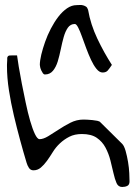

<svg xmlns="http://www.w3.org/2000/svg" viewBox="-20 -744 544 765"><path d="M306.6 -210Q277.3 -210 256.3 -199.2Q235.4 -188.5 218.8 -172.9Q202.1 -157.2 190.4 -138.2Q178.7 -119.1 167 -103Q155.3 -86.9 142.6 -76.2Q129.9 -65.4 113.3 -65.4Q101.6 -65.4 95.2 -75.2Q88.9 -85 85.9 -95.7Q73.2 -137.7 60.1 -186Q46.9 -234.4 35.2 -284.2Q23.4 -334 15.6 -384.3Q7.8 -434.6 7.8 -480.5V-486.3Q7.8 -491.2 8.3 -496.6Q8.8 -502 8.8 -505.9V-513.7Q10.7 -522.5 18.6 -522.9Q26.4 -523.4 33.2 -523.4Q34.2 -523.4 40.5 -523.4Q46.9 -523.4 47.9 -523.4Q49.8 -508.8 54.7 -478.5Q59.6 -448.2 66.9 -411.1Q74.2 -374 82.5 -334.5Q90.8 -294.9 100.1 -262.7Q109.4 -230.5 119.1 -210Q128.9 -189.5 137.7 -189.5Q152.3 -189.5 171.9 -201.2Q191.4 -212.9 213.4 -227.5Q235.4 -242.2 260.3 -254.9Q285.2 -267.6 312.5 -267.6Q318.4 -267.6 328.1 -267.1Q337.9 -266.6 348.1 -265.6Q358.4 -264.6 367.7 -262.7Q377 -260.7 379.9 -256.8L466.8 -170.9Q474.6 -163.1 480.5 -142.6Q486.3 -122.1 490.2 -98.6Q494.1 -75.2 495.1 -54.2Q496.1 -33.2 496.1 -21.5Q496.1 -7.8 487.3 -3.4Q478.5 1 466.8 1Q451.2 1 444.3 -14.6Q437.5 -30.3 432.1 -54.2Q426.8 -78.1 419.9 -105Q413.1 -131.8 400.4 -155.8Q387.7 -179.7 365.7 -194.8Q343.8 -210 306.6 -210ZM138.7 -485.4Q138.7 -502 144.5 -526.4Q150.4 -550.8 159.7 -577.1Q168.9 -603.5 182.6 -629.9Q196.3 -656.2 212.4 -677.2Q228.5 -698.2 247.1 -710.9Q265.6 -723.6 285.2 -723.6Q291 -723.6 297.9 -724.1Q304.7 -724.6 311.5 -722.7Q318.4 -720.7 323.2 -717.3Q328.1 -713.9 331.1 -704.1Q335.9 -675.8 345.2 -647Q354.5 -618.2 367.7 -590.3Q380.9 -562.5 395.5 -536.1Q410.2 -509.8 425.8 -485.4Q416 -470.7 409.2 -462.9Q402.3 -455.1 388.7 -455.1Q376 -455.1 364.3 -469.7Q352.5 -484.4 342.8 -505.4Q333 -526.4 323.7 -551.3Q314.5 -576.2 306.6 -598.1Q298.8 -620.1 291.5 -634.3Q284.2 -648.4 278.3 -648.4Q260.7 -648.4 250.5 -633.8Q240.2 -619.1 233.9 -596.7Q227.5 -574.2 222.2 -547.9Q216.8 -521.5 210 -499Q203.1 -476.6 190.9 -461.9Q178.7 -447.3 159.2 -447.3Q154.3 -447.3 150.9 -452.1Q147.5 -457 144.5 -463.4Q141.6 -469.7 140.1 -476.1Q138.7 -482.4 138.7 -485.4Z"/></svg>

Font: Swanky and Moo Moo
Style: Regular
Weight: 400
Designer: Kimberly Geswein
Foundry: Kimberly Geswein
Version: Version 1.002 2001